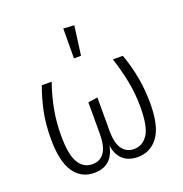

<svg xmlns="http://www.w3.org/2000/svg" viewBox="-138 -890 974 1022"><g transform="rotate(-20 349.0 -378.5)"><path d="M630 -237Q630 -105 586 -47Q542 11 471 11Q420 11 388 -17Q356 -45 349 -99Q339 -44 307.5 -16.5Q276 11 224 11Q151 11 109.5 -49.5Q68 -110 68 -238Q68 -322 82 -389.5Q96 -457 120 -523H176Q150 -448 137.5 -379Q125 -310 125 -236Q125 -129 152.5 -82.5Q180 -36 230 -36Q322 -36 322 -174V-353L376 -361V-173Q376 -101 400.5 -68.5Q425 -36 466 -36Q515 -36 544.5 -80Q574 -124 574 -236Q574 -308 561 -376.5Q548 -445 523 -523H579Q630 -383 630 -237ZM392 -764 370 -599H330L331 -768Z"/></g></svg>

Font: Fira Sans Condensed Light
Style: Regular
Weight: 300
Width: 3
Designer: bBox Type GmbH & Carrois Corporate GbR & Edenspiekermann AG
Foundry: bBox Type GmbH & Carrois Corporate GbR & Edenspiekermann AG
Version: Version 4.301